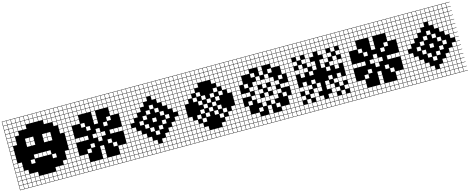

<svg xmlns="http://www.w3.org/2000/svg" viewBox="-43 -1737 6648 2718"><g transform="rotate(-15 3281.0 -377.5)"><path d="M0 125V-879.8H875V-875H817.3V-817.3H875V-812.5H817.3V-754.8H875V-750H817.3V-692.3H875V-687.5H817.3V-629.8H875V-625H817.3V-567.3H875V-562.5H817.3V-504.8H875V-500H817.3V-442.3H875V-437.5H817.3V-379.8H875V-375H817.3V-317.3H875V-312.5H817.3V-254.8H875V-250H817.3V-192.3H875V-187.5H817.3V-129.8H875V-125H817.3V-67.3H875V-62.5H817.3V-4.8H875V0H817.3V57.7H875V62.5H817.3V120.2H875V125ZM754.8 -817.3H812.5V-875H754.8ZM254.8 -817.3H312.5V-875H254.8ZM317.3 -817.3H375V-875H317.3ZM192.3 -817.3H250V-875H192.3ZM379.8 -817.3H437.5V-875H379.8ZM129.8 -817.3H187.5V-875H129.8ZM692.3 -817.3H750V-875H692.3ZM442.3 -817.3H500V-875H442.3ZM504.8 -817.3H562.5V-875H504.8ZM67.3 -817.3H125V-875H67.3ZM629.8 -817.3H687.5V-875H629.8ZM567.3 -817.3H625V-875H567.3ZM4.8 -817.3H62.5V-875H4.8ZM254.8 -754.8H312.5V-812.5H254.8ZM692.3 -754.8H750V-812.5H692.3ZM4.8 -754.8H62.5V-812.5H4.8ZM754.8 -754.8H812.5V-812.5H754.8ZM629.8 -754.8H687.5V-812.5H629.8ZM317.3 -754.8H375V-812.5H317.3ZM192.3 -754.8H250V-812.5H192.3ZM567.3 -754.8H625V-812.5H567.3ZM379.8 -754.8H437.5V-812.5H379.8ZM442.3 -754.8H500V-812.5H442.3ZM129.8 -754.8H187.5V-812.5H129.8ZM504.8 -754.8H562.5V-812.5H504.8ZM67.3 -754.8H125V-812.5H67.3ZM67.3 -692.3H125V-750H67.3ZM692.3 -692.3H750V-750H692.3ZM4.8 -692.3H62.5V-750H4.8ZM129.8 -692.3H187.5V-750H129.8ZM567.3 -692.3H625V-750H567.3ZM192.3 -692.3H250V-750H192.3ZM754.8 -692.3H812.5V-750H754.8ZM629.8 -692.3H687.5V-750H629.8ZM254.8 -692.3H312.5V-750H254.8ZM67.3 -629.8H125V-687.5H67.3ZM692.3 -629.8H750V-687.5H692.3ZM4.8 -629.8H62.5V-687.5H4.8ZM129.8 -629.8H187.5V-687.5H129.8ZM754.8 -629.8H812.5V-687.5H754.8ZM754.8 -567.3H812.5V-625H754.8ZM4.8 -567.3H62.5V-625H4.8ZM67.3 -567.3H125V-625H67.3ZM504.8 -504.8H562.5V-562.5H504.8ZM67.3 -504.8H125V-562.5H67.3ZM754.8 -504.8H812.5V-562.5H754.8ZM567.3 -504.8H625V-562.5H567.3ZM4.8 -504.8H62.5V-562.5H4.8ZM317.3 -504.8H375V-562.5H317.3ZM254.8 -504.8H312.5V-562.5H254.8ZM254.8 -442.3H312.5V-500H254.8ZM317.3 -442.3H375V-500H317.3ZM4.8 -442.3H62.5V-500H4.8ZM504.8 -442.3H562.5V-500H504.8ZM567.3 -442.3H625V-500H567.3ZM4.8 -379.8H62.5V-437.5H4.8ZM4.8 -317.3H62.5V-375H4.8ZM317.3 -254.8H375V-312.5H317.3ZM379.8 -254.8H437.5V-312.5H379.8ZM4.8 -254.8H62.5V-312.5H4.8ZM442.3 -254.8H500V-312.5H442.3ZM504.8 -254.8H562.5V-312.5H504.8ZM67.3 -192.3H125V-250H67.3ZM254.8 -192.3H312.5V-250H254.8ZM754.8 -192.3H812.5V-250H754.8ZM4.8 -192.3H62.5V-250H4.8ZM567.3 -192.3H625V-250H567.3ZM4.8 -129.8H62.5V-187.5H4.8ZM754.8 -129.8H812.5V-187.5H754.8ZM67.3 -129.8H125V-187.5H67.3ZM4.8 -67.3H62.5V-125H4.8ZM754.8 -67.3H812.5V-125H754.8ZM692.3 -67.3H750V-125H692.3ZM129.8 -67.3H187.5V-125H129.8ZM67.3 -67.3H125V-125H67.3ZM312.5 -62.5H254.8V-4.8H312.5ZM567.3 -4.8H625V-62.5H567.3ZM4.8 -4.8H62.5V-62.5H4.8ZM129.8 -4.8H187.5V-62.5H129.8ZM67.3 -4.8H125V-62.5H67.3ZM629.8 -4.8H687.5V-62.5H629.8ZM754.8 -4.8H812.5V-62.5H754.8ZM692.3 -4.8H750V-62.5H692.3ZM192.3 -4.8H250V-62.5H192.3ZM567.3 57.7H625V0H567.3ZM4.8 57.7H62.5V0H4.8ZM129.8 57.7H187.5V0H129.8ZM504.8 57.7H562.5V0H504.8ZM317.3 57.7H375V0H317.3ZM629.8 57.7H687.5V0H629.8ZM67.3 57.7H125V0H67.3ZM254.8 57.7H312.5V0H254.8ZM379.8 57.7H437.5V0H379.8ZM692.3 57.7H750V0H692.3ZM754.8 57.7H812.5V0H754.8ZM442.3 57.7H500V0H442.3ZM192.3 57.7H250V0H192.3ZM442.3 120.2H500V62.5H442.3ZM754.8 120.2H812.5V62.5H754.8ZM192.3 120.2H250V62.5H192.3ZM692.3 120.2H750V62.5H692.3ZM504.8 120.2H562.5V62.5H504.8ZM379.8 120.2H437.5V62.5H379.8ZM254.8 120.2H312.5V62.5H254.8ZM67.3 120.2H125V62.5H67.3ZM629.8 120.2H687.5V62.5H629.8ZM567.3 120.2H625V62.5H567.3ZM129.8 120.2H187.5V62.5H129.8ZM4.8 120.2H62.5V62.5H4.8ZM317.3 120.2H375V62.5H317.3Z M875 125V-879.8H1687.5V-875H1629.8V-817.3H1687.5V-812.5H1629.8V-754.8H1687.5V-750H1629.8V-692.3H1687.5V-687.5H1629.8V-629.8H1687.5V-625H1629.8V-567.3H1687.5V-562.5H1629.8V-504.8H1687.5V-500H1629.8V-442.3H1687.5V-437.5H1629.8V-379.8H1687.5V-375H1629.8V-317.3H1687.5V-312.5H1629.8V-254.8H1687.5V-250H1629.8V-192.3H1687.5V-187.5H1629.8V-129.8H1687.5V-125H1629.8V-67.3H1687.5V-62.5H1629.8V-4.8H1687.5V0H1629.8V57.7H1687.5V62.5H1629.8V120.2H1687.5V125ZM1567.3 -817.3H1625V-875H1567.3ZM1504.8 -817.3H1562.5V-875H1504.8ZM1442.3 -817.3H1500V-875H1442.3ZM1379.8 -817.3H1437.5V-875H1379.8ZM1317.3 -817.3H1375V-875H1317.3ZM1254.8 -817.3H1312.5V-875H1254.8ZM1192.3 -817.3H1250V-875H1192.3ZM1129.8 -817.3H1187.5V-875H1129.8ZM1067.3 -817.3H1125V-875H1067.3ZM1004.8 -817.3H1062.5V-875H1004.8ZM942.3 -817.3H1000V-875H942.3ZM879.8 -817.3H937.5V-875H879.8ZM1192.3 -754.8H1250V-812.5H1192.3ZM1004.8 -754.8H1062.5V-812.5H1004.8ZM879.8 -754.8H937.5V-812.5H879.8ZM1567.3 -754.8H1625V-812.5H1567.3ZM1129.8 -754.8H1187.5V-812.5H1129.8ZM1504.8 -754.8H1562.5V-812.5H1504.8ZM1254.8 -754.8H1312.5V-812.5H1254.8ZM942.3 -754.8H1000V-812.5H942.3ZM1317.3 -754.8H1375V-812.5H1317.3ZM1067.3 -754.8H1125V-812.5H1067.3ZM1442.3 -754.8H1500V-812.5H1442.3ZM1379.8 -754.8H1437.5V-812.5H1379.8ZM879.8 -692.3H937.5V-750H879.8ZM1192.3 -692.3H1250V-750H1192.3ZM1567.3 -692.3H1625V-750H1567.3ZM1254.8 -692.3H1312.5V-750H1254.8ZM1129.8 -692.3H1187.5V-750H1129.8ZM942.3 -692.3H1000V-750H942.3ZM1317.3 -692.3H1375V-750H1317.3ZM1504.8 -692.3H1562.5V-750H1504.8ZM1442.3 -692.3H1500V-750H1442.3ZM1067.3 -692.3H1125V-750H1067.3ZM1379.8 -692.3H1437.5V-750H1379.8ZM1004.8 -692.3H1062.5V-750H1004.8ZM879.8 -629.8H937.5V-687.5H879.8ZM1004.8 -629.8H1062.5V-687.5H1004.8ZM1504.8 -629.8H1562.5V-687.5H1504.8ZM942.3 -629.8H1000V-687.5H942.3ZM1567.3 -629.8H1625V-687.5H1567.3ZM1254.8 -629.8H1312.5V-687.5H1254.8ZM1004.8 -567.3H1062.5V-625H1004.8ZM1504.8 -567.3H1562.5V-625H1504.8ZM942.3 -567.3H1000V-625H942.3ZM1567.3 -567.3H1625V-625H1567.3ZM1254.8 -567.3H1312.5V-625H1254.8ZM879.8 -567.3H937.5V-625H879.8ZM1442.3 -504.8H1500V-562.5H1442.3ZM1067.3 -504.8H1125V-562.5H1067.3ZM1254.8 -504.8H1312.5V-562.5H1254.8ZM879.8 -504.8H937.5V-562.5H879.8ZM1379.8 -442.3H1437.5V-500H1379.8ZM879.8 -442.3H937.5V-500H879.8ZM1129.8 -442.3H1187.5V-500H1129.8ZM879.8 -379.8H937.5V-437.5H879.8ZM1254.8 -379.8H1312.5V-437.5H1254.8ZM1125 -375H1067.3V-317.3H1125ZM1254.8 -317.3H1312.5V-375H1254.8ZM1192.3 -317.3H1250V-375H1192.3ZM1567.3 -317.3H1625V-375H1567.3ZM1317.3 -317.3H1375V-375H1317.3ZM942.3 -317.3H1000V-375H942.3ZM1504.8 -317.3H1562.5V-375H1504.8ZM879.8 -317.3H937.5V-375H879.8ZM1004.8 -317.3H1062.5V-375H1004.8ZM1442.3 -317.3H1500V-375H1442.3ZM1254.8 -254.8H1312.5V-312.5H1254.8ZM879.8 -254.8H937.5V-312.5H879.8ZM879.8 -192.3H937.5V-250H879.8ZM1129.8 -192.3H1187.5V-250H1129.8ZM1379.8 -192.3H1437.5V-250H1379.8ZM1254.8 -129.8H1312.5V-187.5H1254.8ZM879.8 -129.8H937.5V-187.5H879.8ZM1067.3 -129.8H1125V-187.5H1067.3ZM1442.3 -129.8H1500V-187.5H1442.3ZM1254.8 -67.3H1312.5V-125H1254.8ZM942.3 -67.3H1000V-125H942.3ZM1567.3 -67.3H1625V-125H1567.3ZM879.8 -67.3H937.5V-125H879.8ZM1504.8 -67.3H1562.5V-125H1504.8ZM1004.8 -67.3H1062.5V-125H1004.8ZM1254.8 -4.8H1312.5V-62.5H1254.8ZM942.3 -4.8H1000V-62.5H942.3ZM1567.3 -4.8H1625V-62.5H1567.3ZM1004.8 -4.8H1062.5V-62.5H1004.8ZM1504.8 -4.8H1562.5V-62.5H1504.8ZM879.8 -4.8H937.5V-62.5H879.8ZM1254.8 57.7H1312.5V0H1254.8ZM879.8 57.7H937.5V0H879.8ZM1504.8 57.7H1562.5V0H1504.8ZM1067.3 57.7H1125V0H1067.3ZM1379.8 57.7H1437.5V0H1379.8ZM1004.8 57.7H1062.5V0H1004.8ZM1129.8 57.7H1187.5V0H1129.8ZM1567.3 57.7H1625V0H1567.3ZM1317.3 57.7H1375V0H1317.3ZM1192.3 57.7H1250V0H1192.3ZM942.3 57.7H1000V0H942.3ZM1442.3 57.7H1500V0H1442.3ZM1067.3 120.2H1125V62.5H1067.3ZM1442.3 120.2H1500V62.5H1442.3ZM1504.8 120.2H1562.5V62.5H1504.8ZM1379.8 120.2H1437.5V62.5H1379.8ZM1129.8 120.2H1187.5V62.5H1129.8ZM1004.8 120.2H1062.5V62.5H1004.8ZM879.8 120.2H937.5V62.5H879.8ZM1567.3 120.2H1625V62.5H1567.3ZM1317.3 120.2H1375V62.5H1317.3ZM1192.3 120.2H1250V62.5H1192.3ZM1254.8 120.2H1312.5V62.5H1254.8ZM942.3 120.2H1000V62.5H942.3Z M1687.5 125V-879.8H2500V-875H2442.3V-817.3H2500V-812.5H2442.3V-754.8H2500V-750H2442.3V-692.3H2500V-687.5H2442.3V-629.8H2500V-625H2442.3V-567.3H2500V-562.5H2442.3V-504.8H2500V-500H2442.3V-442.3H2500V-437.5H2442.3V-379.8H2500V-375H2442.3V-317.3H2500V-312.5H2442.3V-254.8H2500V-250H2442.3V-192.3H2500V-187.5H2442.3V-129.8H2500V-125H2442.3V-67.3H2500V-62.5H2442.3V-4.8H2500V0H2442.3V57.7H2500V62.5H2442.3V120.2H2500V125ZM2379.8 -817.3H2437.5V-875H2379.8ZM1942.3 -817.3H2000V-875H1942.3ZM1879.8 -817.3H1937.5V-875H1879.8ZM2004.8 -817.3H2062.5V-875H2004.8ZM2067.3 -817.3H2125V-875H2067.3ZM1817.3 -817.3H1875V-875H1817.3ZM2317.3 -817.3H2375V-875H2317.3ZM2129.8 -817.3H2187.5V-875H2129.8ZM1754.8 -817.3H1812.5V-875H1754.8ZM2192.3 -817.3H2250V-875H2192.3ZM2254.8 -817.3H2312.5V-875H2254.8ZM1692.3 -817.3H1750V-875H1692.3ZM2192.3 -754.8H2250V-812.5H2192.3ZM1692.3 -754.8H1750V-812.5H1692.3ZM1942.3 -754.8H2000V-812.5H1942.3ZM2379.8 -754.8H2437.5V-812.5H2379.8ZM2254.8 -754.8H2312.5V-812.5H2254.8ZM2004.8 -754.8H2062.5V-812.5H2004.8ZM1879.8 -754.8H1937.5V-812.5H1879.8ZM2067.3 -754.8H2125V-812.5H2067.3ZM1817.3 -754.8H1875V-812.5H1817.3ZM1754.8 -754.8H1812.5V-812.5H1754.8ZM2129.8 -754.8H2187.5V-812.5H2129.8ZM2317.3 -754.8H2375V-812.5H2317.3ZM1692.3 -692.3H1750V-750H1692.3ZM1942.3 -692.3H2000V-750H1942.3ZM2004.8 -692.3H2062.5V-750H2004.8ZM2254.8 -692.3H2312.5V-750H2254.8ZM2379.8 -692.3H2437.5V-750H2379.8ZM1879.8 -692.3H1937.5V-750H1879.8ZM2067.3 -692.3H2125V-750H2067.3ZM1754.8 -692.3H1812.5V-750H1754.8ZM2317.3 -692.3H2375V-750H2317.3ZM1817.3 -692.3H1875V-750H1817.3ZM2192.3 -692.3H2250V-750H2192.3ZM2129.8 -692.3H2187.5V-750H2129.8ZM1942.3 -629.8H2000V-687.5H1942.3ZM2192.3 -629.8H2250V-687.5H2192.3ZM1817.3 -629.8H1875V-687.5H1817.3ZM1692.3 -629.8H1750V-687.5H1692.3ZM1754.8 -629.8H1812.5V-687.5H1754.8ZM2129.8 -629.8H2187.5V-687.5H2129.8ZM2379.8 -629.8H2437.5V-687.5H2379.8ZM1879.8 -629.8H1937.5V-687.5H1879.8ZM2317.3 -629.8H2375V-687.5H2317.3ZM2254.8 -629.8H2312.5V-687.5H2254.8ZM2004.8 -629.8H2062.5V-687.5H2004.8ZM2192.3 -567.3H2250V-625H2192.3ZM1817.3 -567.3H1875V-625H1817.3ZM2379.8 -567.3H2437.5V-625H2379.8ZM1754.8 -567.3H1812.5V-625H1754.8ZM1879.8 -567.3H1937.5V-625H1879.8ZM2254.8 -567.3H2312.5V-625H2254.8ZM2317.3 -567.3H2375V-625H2317.3ZM1692.3 -567.3H1750V-625H1692.3ZM1942.3 -567.3H2000V-625H1942.3ZM2379.8 -504.8H2437.5V-562.5H2379.8ZM1754.8 -504.8H1812.5V-562.5H1754.8ZM2067.3 -504.8H2125V-562.5H2067.3ZM1879.8 -504.8H1937.5V-562.5H1879.8ZM2254.8 -504.8H2312.5V-562.5H2254.8ZM1692.3 -504.8H1750V-562.5H1692.3ZM2317.3 -504.8H2375V-562.5H2317.3ZM1817.3 -504.8H1875V-562.5H1817.3ZM2004.8 -442.3H2062.5V-500H2004.8ZM2379.8 -442.3H2437.5V-500H2379.8ZM1692.3 -442.3H1750V-500H1692.3ZM2317.3 -442.3H2375V-500H2317.3ZM1754.8 -442.3H1812.5V-500H1754.8ZM1817.3 -442.3H1875V-500H1817.3ZM2129.8 -442.3H2187.5V-500H2129.8ZM2379.8 -379.8H2437.5V-437.5H2379.8ZM1692.3 -379.8H1750V-437.5H1692.3ZM1942.3 -379.8H2000V-437.5H1942.3ZM1754.8 -379.8H1812.5V-437.5H1754.8ZM2192.3 -379.8H2250V-437.5H2192.3ZM1750 -375H1692.3V-317.3H1750ZM2254.8 -317.3H2312.5V-375H2254.8ZM1879.8 -317.3H1937.5V-375H1879.8ZM2067.3 -317.3H2125V-375H2067.3ZM1942.3 -254.8H2000V-312.5H1942.3ZM2379.8 -254.8H2437.5V-312.5H2379.8ZM1692.3 -254.8H1750V-312.5H1692.3ZM1754.8 -254.8H1812.5V-312.5H1754.8ZM2192.3 -254.8H2250V-312.5H2192.3ZM1754.8 -192.3H1812.5V-250H1754.8ZM2379.8 -192.3H2437.5V-250H2379.8ZM1692.3 -192.3H1750V-250H1692.3ZM2129.8 -192.3H2187.5V-250H2129.8ZM2004.8 -192.3H2062.5V-250H2004.8ZM1817.3 -192.3H1875V-250H1817.3ZM2317.3 -192.3H2375V-250H2317.3ZM1692.3 -129.8H1750V-187.5H1692.3ZM2379.8 -129.8H2437.5V-187.5H2379.8ZM2067.3 -129.8H2125V-187.5H2067.3ZM1817.3 -129.8H1875V-187.5H1817.3ZM2317.3 -129.8H2375V-187.5H2317.3ZM1754.8 -129.8H1812.5V-187.5H1754.8ZM2254.8 -129.8H2312.5V-187.5H2254.8ZM1879.8 -129.8H1937.5V-187.5H1879.8ZM1879.8 -67.3H1937.5V-125H1879.8ZM1692.3 -67.3H1750V-125H1692.3ZM1817.3 -67.3H1875V-125H1817.3ZM1942.3 -67.3H2000V-125H1942.3ZM2254.8 -67.3H2312.5V-125H2254.8ZM2379.8 -67.3H2437.5V-125H2379.8ZM2192.3 -67.3H2250V-125H2192.3ZM1754.8 -67.3H1812.5V-125H1754.8ZM2317.3 -67.3H2375V-125H2317.3ZM1692.3 -4.8H1750V-62.5H1692.3ZM1879.8 -4.8H1937.5V-62.5H1879.8ZM2254.8 -4.8H2312.5V-62.5H2254.8ZM2379.8 -4.8H2437.5V-62.5H2379.8ZM1942.3 -4.8H2000V-62.5H1942.3ZM1817.3 -4.8H1875V-62.5H1817.3ZM2192.3 -4.8H2250V-62.5H2192.3ZM1754.8 -4.8H1812.5V-62.5H1754.8ZM2129.8 -4.8H2187.5V-62.5H2129.8ZM2004.8 -4.8H2062.5V-62.5H2004.8ZM2317.3 -4.8H2375V-62.5H2317.3ZM2192.3 57.7H2250V0H2192.3ZM2067.3 57.7H2125V0H2067.3ZM1754.8 57.7H1812.5V0H1754.8ZM2317.3 57.7H2375V0H2317.3ZM2004.8 57.7H2062.5V0H2004.8ZM2379.8 57.7H2437.5V0H2379.8ZM1942.3 57.7H2000V0H1942.3ZM2129.8 57.7H2187.5V0H2129.8ZM1879.8 57.7H1937.5V0H1879.8ZM2254.8 57.7H2312.5V0H2254.8ZM1817.3 57.7H1875V0H1817.3ZM1692.3 57.7H1750V0H1692.3ZM2192.3 120.2H2250V62.5H2192.3ZM1754.8 120.2H1812.5V62.5H1754.8ZM1879.8 120.2H1937.5V62.5H1879.8ZM2317.3 120.2H2375V62.5H2317.3ZM2379.8 120.2H2437.5V62.5H2379.8ZM2067.3 120.2H2125V62.5H2067.3ZM2129.8 120.2H2187.5V62.5H2129.8ZM2004.8 120.2H2062.5V62.5H2004.8ZM1942.3 120.2H2000V62.5H1942.3ZM1817.3 120.2H1875V62.5H1817.3ZM1692.3 120.2H1750V62.5H1692.3ZM2254.8 120.2H2312.5V62.5H2254.8Z M2500 125V-879.8H3312.5V-875H3254.8V-817.3H3312.5V-812.5H3254.8V-754.8H3312.5V-750H3254.8V-692.3H3312.5V-687.5H3254.8V-629.8H3312.5V-625H3254.8V-567.3H3312.5V-562.5H3254.8V-504.8H3312.5V-500H3254.8V-442.3H3312.5V-437.5H3254.8V-379.8H3312.5V-375H3254.8V-317.3H3312.5V-312.5H3254.8V-254.8H3312.5V-250H3254.8V-192.3H3312.5V-187.5H3254.8V-129.8H3312.5V-125H3254.8V-67.3H3312.5V-62.5H3254.8V-4.8H3312.5V0H3254.8V57.7H3312.5V62.5H3254.8V120.2H3312.5V125ZM3192.3 -817.3H3250V-875H3192.3ZM3004.8 -817.3H3062.5V-875H3004.8ZM2629.8 -817.3H2687.5V-875H2629.8ZM3129.8 -817.3H3187.5V-875H3129.8ZM2879.8 -817.3H2937.5V-875H2879.8ZM2754.8 -817.3H2812.5V-875H2754.8ZM2817.3 -817.3H2875V-875H2817.3ZM2504.8 -817.3H2562.5V-875H2504.8ZM2692.3 -817.3H2750V-875H2692.3ZM2567.3 -817.3H2625V-875H2567.3ZM2942.3 -817.3H3000V-875H2942.3ZM3067.3 -817.3H3125V-875H3067.3ZM3192.3 -754.8H3250V-812.5H3192.3ZM3004.8 -754.8H3062.5V-812.5H3004.8ZM2817.3 -754.8H2875V-812.5H2817.3ZM2629.8 -754.8H2687.5V-812.5H2629.8ZM3129.8 -754.8H3187.5V-812.5H3129.8ZM2879.8 -754.8H2937.5V-812.5H2879.8ZM2754.8 -754.8H2812.5V-812.5H2754.8ZM2692.3 -754.8H2750V-812.5H2692.3ZM2504.8 -754.8H2562.5V-812.5H2504.8ZM2567.3 -754.8H2625V-812.5H2567.3ZM3067.3 -754.8H3125V-812.5H3067.3ZM2942.3 -754.8H3000V-812.5H2942.3ZM2942.3 -692.3H3000V-750H2942.3ZM2567.3 -692.3H2625V-750H2567.3ZM2754.8 -692.3H2812.5V-750H2754.8ZM3067.3 -692.3H3125V-750H3067.3ZM3129.8 -692.3H3187.5V-750H3129.8ZM2504.8 -692.3H2562.5V-750H2504.8ZM2692.3 -692.3H2750V-750H2692.3ZM2629.8 -692.3H2687.5V-750H2629.8ZM2879.8 -692.3H2937.5V-750H2879.8ZM2817.3 -692.3H2875V-750H2817.3ZM3192.3 -692.3H3250V-750H3192.3ZM3004.8 -692.3H3062.5V-750H3004.8ZM2754.8 -629.8H2812.5V-687.5H2754.8ZM2567.3 -629.8H2625V-687.5H2567.3ZM3129.8 -629.8H3187.5V-687.5H3129.8ZM3067.3 -629.8H3125V-687.5H3067.3ZM2504.8 -629.8H2562.5V-687.5H2504.8ZM2629.8 -629.8H2687.5V-687.5H2629.8ZM3192.3 -629.8H3250V-687.5H3192.3ZM3004.8 -629.8H3062.5V-687.5H3004.8ZM2692.3 -629.8H2750V-687.5H2692.3ZM2629.8 -567.3H2687.5V-625H2629.8ZM2692.3 -567.3H2750V-625H2692.3ZM3067.3 -567.3H3125V-625H3067.3ZM2567.3 -567.3H2625V-625H2567.3ZM3129.8 -567.3H3187.5V-625H3129.8ZM2504.8 -567.3H2562.5V-625H2504.8ZM3192.3 -567.3H3250V-625H3192.3ZM3004.8 -504.8H3062.5V-562.5H3004.8ZM2567.3 -504.8H2625V-562.5H2567.3ZM2754.8 -504.8H2812.5V-562.5H2754.8ZM3129.8 -504.8H3187.5V-562.5H3129.8ZM2504.8 -504.8H2562.5V-562.5H2504.8ZM3192.3 -504.8H3250V-562.5H3192.3ZM2629.8 -504.8H2687.5V-562.5H2629.8ZM2692.3 -442.3H2750V-500H2692.3ZM3067.3 -442.3H3125V-500H3067.3ZM2567.3 -442.3H2625V-500H2567.3ZM2942.3 -442.3H3000V-500H2942.3ZM2504.8 -442.3H2562.5V-500H2504.8ZM3192.3 -442.3H3250V-500H3192.3ZM2817.3 -442.3H2875V-500H2817.3ZM3004.8 -379.8H3062.5V-437.5H3004.8ZM2754.8 -379.8H2812.5V-437.5H2754.8ZM2504.8 -379.8H2562.5V-437.5H2504.8ZM2879.8 -379.8H2937.5V-437.5H2879.8ZM2817.3 -317.3H2875V-375H2817.3ZM2942.3 -317.3H3000V-375H2942.3ZM2504.8 -317.3H2562.5V-375H2504.8ZM2879.8 -254.8H2937.5V-312.5H2879.8ZM2504.8 -254.8H2562.5V-312.5H2504.8ZM2754.8 -254.8H2812.5V-312.5H2754.8ZM3004.8 -254.8H3062.5V-312.5H3004.8ZM2817.3 -192.3H2875V-250H2817.3ZM2504.8 -192.3H2562.5V-250H2504.8ZM3192.3 -192.3H3250V-250H3192.3ZM2942.3 -192.3H3000V-250H2942.3ZM2567.3 -192.3H2625V-250H2567.3ZM3067.3 -192.3H3125V-250H3067.3ZM2692.3 -192.3H2750V-250H2692.3ZM2687.5 -187.5H2629.8V-129.8H2687.5ZM2504.8 -129.8H2562.5V-187.5H2504.8ZM3192.3 -129.8H3250V-187.5H3192.3ZM2754.8 -129.8H2812.5V-187.5H2754.8ZM3129.8 -129.8H3187.5V-187.5H3129.8ZM2567.3 -129.8H2625V-187.5H2567.3ZM3004.8 -129.8H3062.5V-187.5H3004.8ZM2629.8 -67.3H2687.5V-125H2629.8ZM2692.3 -67.3H2750V-125H2692.3ZM2504.8 -67.3H2562.5V-125H2504.8ZM3192.3 -67.3H3250V-125H3192.3ZM3067.3 -67.3H3125V-125H3067.3ZM2567.3 -67.3H2625V-125H2567.3ZM3129.8 -67.3H3187.5V-125H3129.8ZM2692.3 -4.8H2750V-62.5H2692.3ZM2504.8 -4.8H2562.5V-62.5H2504.8ZM3192.3 -4.8H3250V-62.5H3192.3ZM3067.3 -4.8H3125V-62.5H3067.3ZM3004.8 -4.8H3062.5V-62.5H3004.8ZM2754.8 -4.8H2812.5V-62.5H2754.8ZM2629.8 -4.8H2687.5V-62.5H2629.8ZM2567.3 -4.8H2625V-62.5H2567.3ZM3129.8 -4.8H3187.5V-62.5H3129.8ZM2754.8 57.7H2812.5V0H2754.8ZM3129.8 57.7H3187.5V0H3129.8ZM3004.8 57.7H3062.5V0H3004.8ZM2629.8 57.7H2687.5V0H2629.8ZM2567.3 57.7H2625V0H2567.3ZM2942.3 57.7H3000V0H2942.3ZM3192.3 57.7H3250V0H3192.3ZM3067.3 57.7H3125V0H3067.3ZM2817.3 57.7H2875V0H2817.3ZM2692.3 57.7H2750V0H2692.3ZM2504.8 57.7H2562.5V0H2504.8ZM2879.8 57.7H2937.5V0H2879.8ZM3004.8 120.2H3062.5V62.5H3004.8ZM3129.8 120.2H3187.5V62.5H3129.8ZM2629.8 120.2H2687.5V62.5H2629.8ZM2567.3 120.2H2625V62.5H2567.3ZM2754.8 120.2H2812.5V62.5H2754.8ZM3192.3 120.2H3250V62.5H3192.3ZM3067.3 120.2H3125V62.5H3067.3ZM2942.3 120.2H3000V62.5H2942.3ZM2817.3 120.2H2875V62.5H2817.3ZM2879.8 120.2H2937.5V62.5H2879.8ZM2692.3 120.2H2750V62.5H2692.3ZM2504.8 120.2H2562.5V62.5H2504.8Z M3312.5 125V-879.8H4125V-875H4067.3V-817.3H4125V-812.5H4067.3V-754.8H4125V-750H4067.3V-692.3H4125V-687.5H4067.3V-629.8H4125V-625H4067.3V-567.3H4125V-562.5H4067.3V-504.8H4125V-500H4067.3V-442.3H4125V-437.5H4067.3V-379.8H4125V-375H4067.3V-317.3H4125V-312.5H4067.3V-254.8H4125V-250H4067.3V-192.3H4125V-187.5H4067.3V-129.8H4125V-125H4067.3V-67.3H4125V-62.5H4067.3V-4.8H4125V0H4067.3V57.7H4125V62.5H4067.3V120.2H4125V125ZM4004.8 -817.3H4062.5V-875H4004.8ZM3942.3 -817.3H4000V-875H3942.3ZM3879.8 -817.3H3937.5V-875H3879.8ZM3817.3 -817.3H3875V-875H3817.3ZM3754.8 -817.3H3812.5V-875H3754.8ZM3692.3 -817.3H3750V-875H3692.3ZM3629.8 -817.3H3687.5V-875H3629.8ZM3567.3 -817.3H3625V-875H3567.3ZM3504.8 -817.3H3562.5V-875H3504.8ZM3442.3 -817.3H3500V-875H3442.3ZM3379.8 -817.3H3437.5V-875H3379.8ZM3317.3 -817.3H3375V-875H3317.3ZM3629.8 -754.8H3687.5V-812.5H3629.8ZM3817.3 -754.8H3875V-812.5H3817.3ZM3317.3 -754.8H3375V-812.5H3317.3ZM4004.8 -754.8H4062.5V-812.5H4004.8ZM3692.3 -754.8H3750V-812.5H3692.3ZM3567.3 -754.8H3625V-812.5H3567.3ZM3942.3 -754.8H4000V-812.5H3942.3ZM3754.8 -754.8H3812.5V-812.5H3754.8ZM3379.8 -754.8H3437.5V-812.5H3379.8ZM3504.8 -754.8H3562.5V-812.5H3504.8ZM3879.8 -754.8H3937.5V-812.5H3879.8ZM3442.3 -754.8H3500V-812.5H3442.3ZM3317.3 -692.3H3375V-750H3317.3ZM3629.8 -692.3H3687.5V-750H3629.8ZM4004.8 -692.3H4062.5V-750H4004.8ZM3692.3 -692.3H3750V-750H3692.3ZM3567.3 -692.3H3625V-750H3567.3ZM3754.8 -692.3H3812.5V-750H3754.8ZM3379.8 -692.3H3437.5V-750H3379.8ZM3942.3 -692.3H4000V-750H3942.3ZM3504.8 -692.3H3562.5V-750H3504.8ZM3817.3 -692.3H3875V-750H3817.3ZM3879.8 -692.3H3937.5V-750H3879.8ZM3442.3 -692.3H3500V-750H3442.3ZM3442.3 -629.8H3500V-687.5H3442.3ZM3879.8 -629.8H3937.5V-687.5H3879.8ZM3317.3 -629.8H3375V-687.5H3317.3ZM3692.3 -629.8H3750V-687.5H3692.3ZM3504.8 -629.8H3562.5V-687.5H3504.8ZM3942.3 -629.8H4000V-687.5H3942.3ZM4004.8 -629.8H4062.5V-687.5H4004.8ZM3379.8 -629.8H3437.5V-687.5H3379.8ZM3317.3 -567.3H3375V-625H3317.3ZM3692.3 -567.3H3750V-625H3692.3ZM3817.3 -567.3H3875V-625H3817.3ZM4004.8 -567.3H4062.5V-625H4004.8ZM3379.8 -567.3H3437.5V-625H3379.8ZM3567.3 -567.3H3625V-625H3567.3ZM3317.3 -504.8H3375V-562.5H3317.3ZM3629.8 -504.8H3687.5V-562.5H3629.8ZM4004.8 -504.8H4062.5V-562.5H4004.8ZM3754.8 -504.8H3812.5V-562.5H3754.8ZM3379.8 -504.8H3437.5V-562.5H3379.8ZM3567.3 -442.3H3625V-500H3567.3ZM3754.8 -442.3H3812.5V-500H3754.8ZM3817.3 -442.3H3875V-500H3817.3ZM3317.3 -442.3H3375V-500H3317.3ZM3942.3 -442.3H4000V-500H3942.3ZM3692.3 -442.3H3750V-500H3692.3ZM3629.8 -442.3H3687.5V-500H3629.8ZM3442.3 -442.3H3500V-500H3442.3ZM3567.3 -379.8H3625V-437.5H3567.3ZM3817.3 -379.8H3875V-437.5H3817.3ZM3504.8 -379.8H3562.5V-437.5H3504.8ZM3879.8 -379.8H3937.5V-437.5H3879.8ZM3317.3 -379.8H3375V-437.5H3317.3ZM3692.3 -379.8H3750V-437.5H3692.3ZM3687.5 -375H3629.8V-317.3H3687.5ZM3754.8 -317.3H3812.5V-375H3754.8ZM3317.3 -317.3H3375V-375H3317.3ZM3442.3 -317.3H3500V-375H3442.3ZM3817.3 -317.3H3875V-375H3817.3ZM3942.3 -317.3H4000V-375H3942.3ZM3567.3 -317.3H3625V-375H3567.3ZM3379.8 -317.3H3437.5V-375H3379.8ZM4004.8 -317.3H4062.5V-375H4004.8ZM3692.3 -254.8H3750V-312.5H3692.3ZM3317.3 -254.8H3375V-312.5H3317.3ZM3567.3 -254.8H3625V-312.5H3567.3ZM3817.3 -254.8H3875V-312.5H3817.3ZM3504.8 -254.8H3562.5V-312.5H3504.8ZM3879.8 -254.8H3937.5V-312.5H3879.8ZM3629.8 -192.3H3687.5V-250H3629.8ZM3754.8 -192.3H3812.5V-250H3754.8ZM3317.3 -192.3H3375V-250H3317.3ZM3567.3 -192.3H3625V-250H3567.3ZM3942.3 -192.3H4000V-250H3942.3ZM3817.3 -192.3H3875V-250H3817.3ZM3692.3 -192.3H3750V-250H3692.3ZM3442.3 -192.3H3500V-250H3442.3ZM4004.8 -129.8H4062.5V-187.5H4004.8ZM3317.3 -129.8H3375V-187.5H3317.3ZM3754.8 -129.8H3812.5V-187.5H3754.8ZM3629.8 -129.8H3687.5V-187.5H3629.8ZM3379.8 -129.8H3437.5V-187.5H3379.8ZM4004.8 -67.3H4062.5V-125H4004.8ZM3567.3 -67.3H3625V-125H3567.3ZM3317.3 -67.3H3375V-125H3317.3ZM3817.3 -67.3H3875V-125H3817.3ZM3692.3 -67.3H3750V-125H3692.3ZM3379.8 -67.3H3437.5V-125H3379.8ZM3317.3 -4.8H3375V-62.5H3317.3ZM3379.8 -4.8H3437.5V-62.5H3379.8ZM3692.3 -4.8H3750V-62.5H3692.3ZM3879.8 -4.8H3937.5V-62.5H3879.8ZM3504.8 -4.8H3562.5V-62.5H3504.8ZM4004.8 -4.8H4062.5V-62.5H4004.8ZM3442.3 -4.8H3500V-62.5H3442.3ZM3942.3 -4.8H4000V-62.5H3942.3ZM3567.3 57.7H3625V0H3567.3ZM3317.3 57.7H3375V0H3317.3ZM3942.3 57.7H4000V0H3942.3ZM3817.3 57.7H3875V0H3817.3ZM3692.3 57.7H3750V0H3692.3ZM3754.8 57.7H3812.5V0H3754.8ZM4004.8 57.7H4062.5V0H4004.8ZM3504.8 57.7H3562.5V0H3504.8ZM3629.8 57.7H3687.5V0H3629.8ZM3879.8 57.7H3937.5V0H3879.8ZM3442.3 57.7H3500V0H3442.3ZM3379.8 57.7H3437.5V0H3379.8ZM3942.3 120.2H4000V62.5H3942.3ZM3567.3 120.2H3625V62.5H3567.3ZM3817.3 120.2H3875V62.5H3817.3ZM3504.8 120.2H3562.5V62.5H3504.8ZM3442.3 120.2H3500V62.5H3442.3ZM3317.3 120.2H3375V62.5H3317.3ZM4004.8 120.2H4062.5V62.5H4004.8ZM3754.8 120.2H3812.5V62.5H3754.8ZM3629.8 120.2H3687.5V62.5H3629.8ZM3692.3 120.2H3750V62.5H3692.3ZM3379.8 120.2H3437.5V62.5H3379.8ZM3879.8 120.2H3937.5V62.5H3879.8Z M4125 125V-879.8H4937.5V-875H4879.8V-817.3H4937.5V-812.5H4879.8V-754.8H4937.5V-750H4879.8V-692.3H4937.5V-687.5H4879.8V-629.8H4937.5V-625H4879.8V-567.3H4937.5V-562.5H4879.8V-504.8H4937.5V-500H4879.8V-442.3H4937.5V-437.5H4879.8V-379.8H4937.5V-375H4879.8V-317.3H4937.5V-312.5H4879.8V-254.8H4937.5V-250H4879.8V-192.3H4937.5V-187.5H4879.8V-129.8H4937.5V-125H4879.8V-67.3H4937.5V-62.5H4879.8V-4.8H4937.5V0H4879.8V57.7H4937.5V62.5H4879.8V120.2H4937.5V125ZM4817.3 -817.3H4875V-875H4817.3ZM4754.8 -817.3H4812.5V-875H4754.8ZM4254.8 -817.3H4312.5V-875H4254.8ZM4692.3 -817.3H4750V-875H4692.3ZM4629.8 -817.3H4687.5V-875H4629.8ZM4317.3 -817.3H4375V-875H4317.3ZM4567.3 -817.3H4625V-875H4567.3ZM4129.8 -817.3H4187.5V-875H4129.8ZM4379.8 -817.3H4437.5V-875H4379.8ZM4504.8 -817.3H4562.5V-875H4504.8ZM4192.3 -817.3H4250V-875H4192.3ZM4442.3 -817.3H4500V-875H4442.3ZM4817.3 -754.8H4875V-812.5H4817.3ZM4254.8 -754.8H4312.5V-812.5H4254.8ZM4754.8 -754.8H4812.5V-812.5H4754.8ZM4692.3 -754.8H4750V-812.5H4692.3ZM4317.3 -754.8H4375V-812.5H4317.3ZM4629.8 -754.8H4687.5V-812.5H4629.8ZM4567.3 -754.8H4625V-812.5H4567.3ZM4379.8 -754.8H4437.5V-812.5H4379.8ZM4129.8 -754.8H4187.5V-812.5H4129.8ZM4504.8 -754.8H4562.5V-812.5H4504.8ZM4442.3 -754.8H4500V-812.5H4442.3ZM4192.3 -754.8H4250V-812.5H4192.3ZM4192.3 -692.3H4250V-750H4192.3ZM4504.8 -692.3H4562.5V-750H4504.8ZM4442.3 -692.3H4500V-750H4442.3ZM4567.3 -692.3H4625V-750H4567.3ZM4129.8 -692.3H4187.5V-750H4129.8ZM4379.8 -692.3H4437.5V-750H4379.8ZM4629.8 -692.3H4687.5V-750H4629.8ZM4692.3 -692.3H4750V-750H4692.3ZM4317.3 -692.3H4375V-750H4317.3ZM4754.8 -692.3H4812.5V-750H4754.8ZM4817.3 -692.3H4875V-750H4817.3ZM4254.8 -692.3H4312.5V-750H4254.8ZM4254.8 -629.8H4312.5V-687.5H4254.8ZM4379.8 -629.8H4437.5V-687.5H4379.8ZM4567.3 -629.8H4625V-687.5H4567.3ZM4129.8 -629.8H4187.5V-687.5H4129.8ZM4754.8 -629.8H4812.5V-687.5H4754.8ZM4500 -687.5H4442.3V-629.8H4500ZM4629.8 -629.8H4687.5V-687.5H4629.8ZM4817.3 -567.3H4875V-625H4817.3ZM4129.8 -567.3H4187.5V-625H4129.8ZM4192.3 -567.3H4250V-625H4192.3ZM4317.3 -567.3H4375V-625H4317.3ZM4629.8 -567.3H4687.5V-625H4629.8ZM4379.8 -567.3H4437.5V-625H4379.8ZM4692.3 -567.3H4750V-625H4692.3ZM4254.8 -504.8H4312.5V-562.5H4254.8ZM4379.8 -504.8H4437.5V-562.5H4379.8ZM4129.8 -504.8H4187.5V-562.5H4129.8ZM4629.8 -504.8H4687.5V-562.5H4629.8ZM4442.3 -504.8H4500V-562.5H4442.3ZM4754.8 -504.8H4812.5V-562.5H4754.8ZM4567.3 -504.8H4625V-562.5H4567.3ZM4692.3 -442.3H4750V-500H4692.3ZM4129.8 -442.3H4187.5V-500H4129.8ZM4754.8 -442.3H4812.5V-500H4754.8ZM4442.3 -442.3H4500V-500H4442.3ZM4317.3 -442.3H4375V-500H4317.3ZM4192.3 -442.3H4250V-500H4192.3ZM4817.3 -442.3H4875V-500H4817.3ZM4254.8 -442.3H4312.5V-500H4254.8ZM4567.3 -442.3H4625V-500H4567.3ZM4379.8 -379.8H4437.5V-437.5H4379.8ZM4754.8 -379.8H4812.5V-437.5H4754.8ZM4129.8 -379.8H4187.5V-437.5H4129.8ZM4254.8 -379.8H4312.5V-437.5H4254.8ZM4629.8 -379.8H4687.5V-437.5H4629.8ZM4129.8 -317.3H4187.5V-375H4129.8ZM4754.8 -254.8H4812.5V-312.5H4754.8ZM4379.8 -254.8H4437.5V-312.5H4379.8ZM4129.8 -254.8H4187.5V-312.5H4129.8ZM4254.8 -254.8H4312.5V-312.5H4254.8ZM4629.8 -254.8H4687.5V-312.5H4629.8ZM4442.3 -192.3H4500V-250H4442.3ZM4567.3 -192.3H4625V-250H4567.3ZM4817.3 -192.3H4875V-250H4817.3ZM4192.3 -192.3H4250V-250H4192.3ZM4317.3 -192.3H4375V-250H4317.3ZM4254.8 -192.3H4312.5V-250H4254.8ZM4754.8 -192.3H4812.5V-250H4754.8ZM4129.8 -192.3H4187.5V-250H4129.8ZM4692.3 -192.3H4750V-250H4692.3ZM4254.8 -129.8H4312.5V-187.5H4254.8ZM4567.3 -129.8H4625V-187.5H4567.3ZM4129.8 -129.8H4187.5V-187.5H4129.8ZM4629.8 -129.8H4687.5V-187.5H4629.8ZM4754.8 -129.8H4812.5V-187.5H4754.8ZM4442.3 -129.8H4500V-187.5H4442.3ZM4379.8 -129.8H4437.5V-187.5H4379.8ZM4817.3 -67.3H4875V-125H4817.3ZM4192.3 -67.3H4250V-125H4192.3ZM4129.8 -67.3H4187.5V-125H4129.8ZM4317.3 -67.3H4375V-125H4317.3ZM4629.8 -67.3H4687.5V-125H4629.8ZM4379.8 -67.3H4437.5V-125H4379.8ZM4692.3 -67.3H4750V-125H4692.3ZM4567.3 -4.8H4625V-62.5H4567.3ZM4254.8 -4.8H4312.5V-62.5H4254.8ZM4379.8 -4.8H4437.5V-62.5H4379.8ZM4442.3 -4.8H4500V-62.5H4442.3ZM4754.8 -4.8H4812.5V-62.5H4754.8ZM4629.8 -4.8H4687.5V-62.5H4629.8ZM4129.8 -4.8H4187.5V-62.5H4129.8ZM4692.3 57.7H4750V0H4692.3ZM4254.8 57.7H4312.5V0H4254.8ZM4442.3 57.7H4500V0H4442.3ZM4754.8 57.7H4812.5V0H4754.8ZM4379.8 57.7H4437.5V0H4379.8ZM4629.8 57.7H4687.5V0H4629.8ZM4504.8 57.7H4562.5V0H4504.8ZM4567.3 57.7H4625V0H4567.3ZM4817.3 57.7H4875V0H4817.3ZM4192.3 57.7H4250V0H4192.3ZM4317.3 57.7H4375V0H4317.3ZM4129.8 57.7H4187.5V0H4129.8ZM4692.3 120.2H4750V62.5H4692.3ZM4442.3 120.2H4500V62.5H4442.3ZM4754.8 120.2H4812.5V62.5H4754.8ZM4254.8 120.2H4312.5V62.5H4254.8ZM4504.8 120.2H4562.5V62.5H4504.8ZM4379.8 120.2H4437.5V62.5H4379.8ZM4629.8 120.2H4687.5V62.5H4629.8ZM4817.3 120.2H4875V62.5H4817.3ZM4567.3 120.2H4625V62.5H4567.3ZM4317.3 120.2H4375V62.5H4317.3ZM4129.8 120.2H4187.5V62.5H4129.8ZM4192.3 120.2H4250V62.5H4192.3Z M4937.5 125V-879.8H5750V-875H5692.3V-817.3H5750V-812.5H5692.3V-754.8H5750V-750H5692.3V-692.3H5750V-687.5H5692.3V-629.8H5750V-625H5692.3V-567.3H5750V-562.5H5692.3V-504.8H5750V-500H5692.3V-442.3H5750V-437.5H5692.3V-379.8H5750V-375H5692.3V-317.3H5750V-312.5H5692.3V-254.8H5750V-250H5692.3V-192.3H5750V-187.5H5692.3V-129.8H5750V-125H5692.3V-67.3H5750V-62.5H5692.3V-4.8H5750V0H5692.3V57.7H5750V62.5H5692.3V120.2H5750V125ZM5629.8 -817.3H5687.5V-875H5629.8ZM5567.3 -817.3H5625V-875H5567.3ZM5504.8 -817.3H5562.5V-875H5504.8ZM5442.3 -817.3H5500V-875H5442.3ZM5379.8 -817.3H5437.5V-875H5379.8ZM5317.3 -817.3H5375V-875H5317.3ZM5254.8 -817.3H5312.5V-875H5254.8ZM5192.3 -817.3H5250V-875H5192.3ZM5129.8 -817.3H5187.5V-875H5129.8ZM5067.3 -817.3H5125V-875H5067.3ZM5004.8 -817.3H5062.5V-875H5004.8ZM4942.3 -817.3H5000V-875H4942.3ZM5254.8 -754.8H5312.5V-812.5H5254.8ZM5067.3 -754.8H5125V-812.5H5067.3ZM4942.3 -754.8H5000V-812.5H4942.3ZM5629.8 -754.8H5687.5V-812.5H5629.8ZM5192.3 -754.8H5250V-812.5H5192.3ZM5567.3 -754.8H5625V-812.5H5567.3ZM5317.3 -754.8H5375V-812.5H5317.3ZM5004.8 -754.8H5062.5V-812.5H5004.8ZM5379.8 -754.8H5437.5V-812.5H5379.8ZM5129.8 -754.8H5187.5V-812.5H5129.8ZM5504.8 -754.8H5562.5V-812.5H5504.8ZM5442.3 -754.8H5500V-812.5H5442.3ZM4942.3 -692.3H5000V-750H4942.3ZM5254.8 -692.3H5312.5V-750H5254.8ZM5629.8 -692.3H5687.5V-750H5629.8ZM5317.3 -692.3H5375V-750H5317.3ZM5192.3 -692.3H5250V-750H5192.3ZM5004.8 -692.3H5062.5V-750H5004.8ZM5379.8 -692.3H5437.5V-750H5379.8ZM5567.3 -692.3H5625V-750H5567.3ZM5504.8 -692.3H5562.5V-750H5504.8ZM5129.8 -692.3H5187.5V-750H5129.8ZM5442.3 -692.3H5500V-750H5442.3ZM5067.3 -692.3H5125V-750H5067.3ZM4942.3 -629.8H5000V-687.5H4942.3ZM5067.3 -629.8H5125V-687.5H5067.3ZM5567.3 -629.8H5625V-687.5H5567.3ZM5004.8 -629.8H5062.5V-687.5H5004.8ZM5629.8 -629.8H5687.5V-687.5H5629.8ZM5317.3 -629.8H5375V-687.5H5317.3ZM5067.3 -567.3H5125V-625H5067.3ZM5567.3 -567.3H5625V-625H5567.3ZM5004.8 -567.3H5062.5V-625H5004.8ZM5629.8 -567.3H5687.5V-625H5629.8ZM5317.3 -567.3H5375V-625H5317.3ZM4942.3 -567.3H5000V-625H4942.3ZM5504.8 -504.8H5562.5V-562.5H5504.8ZM5129.8 -504.8H5187.5V-562.5H5129.8ZM5317.3 -504.8H5375V-562.5H5317.3ZM4942.3 -504.8H5000V-562.5H4942.3ZM5442.3 -442.3H5500V-500H5442.3ZM4942.3 -442.3H5000V-500H4942.3ZM5192.3 -442.3H5250V-500H5192.3ZM4942.3 -379.8H5000V-437.5H4942.3ZM5317.3 -379.8H5375V-437.5H5317.3ZM5187.5 -375H5129.8V-317.3H5187.5ZM5317.3 -317.3H5375V-375H5317.3ZM5254.8 -317.3H5312.5V-375H5254.8ZM5629.8 -317.3H5687.5V-375H5629.8ZM5379.8 -317.3H5437.5V-375H5379.8ZM5004.8 -317.3H5062.5V-375H5004.8ZM5567.3 -317.3H5625V-375H5567.3ZM4942.3 -317.3H5000V-375H4942.3ZM5067.3 -317.3H5125V-375H5067.3ZM5504.8 -317.3H5562.5V-375H5504.8ZM5317.3 -254.8H5375V-312.5H5317.3ZM4942.3 -254.8H5000V-312.5H4942.3ZM4942.3 -192.3H5000V-250H4942.3ZM5192.3 -192.3H5250V-250H5192.3ZM5442.3 -192.3H5500V-250H5442.3ZM5317.3 -129.8H5375V-187.5H5317.3ZM4942.3 -129.8H5000V-187.5H4942.3ZM5129.8 -129.8H5187.5V-187.5H5129.8ZM5504.8 -129.8H5562.5V-187.5H5504.8ZM5317.3 -67.3H5375V-125H5317.3ZM5004.8 -67.3H5062.5V-125H5004.8ZM5629.8 -67.3H5687.5V-125H5629.8ZM4942.3 -67.3H5000V-125H4942.3ZM5567.3 -67.3H5625V-125H5567.3ZM5067.3 -67.3H5125V-125H5067.3ZM5317.3 -4.8H5375V-62.5H5317.3ZM5004.8 -4.8H5062.5V-62.5H5004.8ZM5629.8 -4.8H5687.5V-62.5H5629.8ZM5067.3 -4.8H5125V-62.5H5067.3ZM5567.3 -4.8H5625V-62.5H5567.3ZM4942.3 -4.8H5000V-62.5H4942.3ZM5317.3 57.7H5375V0H5317.3ZM4942.3 57.7H5000V0H4942.3ZM5567.3 57.7H5625V0H5567.3ZM5129.8 57.7H5187.5V0H5129.8ZM5442.3 57.7H5500V0H5442.3ZM5067.3 57.7H5125V0H5067.3ZM5192.3 57.7H5250V0H5192.3ZM5629.8 57.7H5687.5V0H5629.8ZM5379.8 57.7H5437.5V0H5379.8ZM5254.8 57.7H5312.5V0H5254.8ZM5004.8 57.7H5062.5V0H5004.8ZM5504.8 57.7H5562.5V0H5504.8ZM5129.8 120.2H5187.5V62.5H5129.8ZM5504.8 120.2H5562.5V62.5H5504.8ZM5567.3 120.2H5625V62.5H5567.3ZM5442.3 120.2H5500V62.5H5442.3ZM5192.3 120.2H5250V62.5H5192.3ZM5067.3 120.2H5125V62.5H5067.3ZM4942.3 120.2H5000V62.5H4942.3ZM5629.8 120.2H5687.5V62.5H5629.8ZM5379.8 120.2H5437.5V62.5H5379.8ZM5254.8 120.2H5312.5V62.5H5254.8ZM5317.3 120.2H5375V62.5H5317.3ZM5004.8 120.2H5062.5V62.5H5004.8Z M5750 125V-879.8H6562.5V-875H6504.8V-817.3H6562.5V-812.5H6504.8V-754.8H6562.5V-750H6504.8V-692.3H6562.5V-687.5H6504.8V-629.8H6562.5V-625H6504.8V-567.3H6562.5V-562.5H6504.8V-504.8H6562.5V-500H6504.8V-442.3H6562.5V-437.5H6504.8V-379.8H6562.5V-375H6504.8V-317.3H6562.5V-312.5H6504.8V-254.8H6562.5V-250H6504.8V-192.3H6562.5V-187.5H6504.8V-129.8H6562.5V-125H6504.8V-67.3H6562.5V-62.5H6504.8V-4.8H6562.5V0H6504.8V57.7H6562.5V62.5H6504.8V120.2H6562.5V125ZM6442.3 -817.3H6500V-875H6442.3ZM6004.8 -817.3H6062.5V-875H6004.8ZM5942.3 -817.3H6000V-875H5942.3ZM6067.3 -817.3H6125V-875H6067.3ZM6129.8 -817.3H6187.5V-875H6129.8ZM5879.8 -817.3H5937.5V-875H5879.8ZM6379.8 -817.3H6437.5V-875H6379.8ZM6192.3 -817.3H6250V-875H6192.3ZM5817.3 -817.3H5875V-875H5817.3ZM6254.8 -817.3H6312.5V-875H6254.8ZM6317.3 -817.3H6375V-875H6317.3ZM5754.8 -817.3H5812.5V-875H5754.8ZM6254.8 -754.8H6312.5V-812.5H6254.8ZM5754.8 -754.8H5812.5V-812.5H5754.8ZM6004.8 -754.8H6062.5V-812.5H6004.8ZM6442.3 -754.8H6500V-812.5H6442.3ZM6317.3 -754.8H6375V-812.5H6317.3ZM6067.3 -754.8H6125V-812.5H6067.3ZM5942.3 -754.8H6000V-812.5H5942.3ZM6129.8 -754.8H6187.5V-812.5H6129.8ZM5879.8 -754.8H5937.5V-812.5H5879.8ZM5817.3 -754.8H5875V-812.5H5817.3ZM6192.3 -754.8H6250V-812.5H6192.3ZM6379.8 -754.8H6437.5V-812.5H6379.8ZM5754.8 -692.3H5812.5V-750H5754.8ZM6004.8 -692.3H6062.5V-750H6004.8ZM6067.3 -692.3H6125V-750H6067.3ZM6317.3 -692.3H6375V-750H6317.3ZM6442.3 -692.3H6500V-750H6442.3ZM5942.3 -692.3H6000V-750H5942.3ZM6129.8 -692.3H6187.5V-750H6129.8ZM5817.3 -692.3H5875V-750H5817.3ZM6379.8 -692.3H6437.5V-750H6379.8ZM5879.8 -692.3H5937.5V-750H5879.8ZM6254.8 -692.3H6312.5V-750H6254.8ZM6192.3 -692.3H6250V-750H6192.3ZM6004.8 -629.8H6062.5V-687.5H6004.8ZM6254.8 -629.8H6312.5V-687.5H6254.8ZM5879.8 -629.8H5937.5V-687.5H5879.8ZM5754.8 -629.8H5812.5V-687.5H5754.8ZM5817.3 -629.8H5875V-687.5H5817.3ZM6192.3 -629.8H6250V-687.5H6192.3ZM6442.3 -629.8H6500V-687.5H6442.3ZM5942.3 -629.8H6000V-687.5H5942.3ZM6379.8 -629.8H6437.5V-687.5H6379.8ZM6317.3 -629.8H6375V-687.5H6317.3ZM6067.3 -629.8H6125V-687.5H6067.3ZM6254.8 -567.3H6312.5V-625H6254.8ZM5879.8 -567.3H5937.5V-625H5879.8ZM6442.3 -567.3H6500V-625H6442.3ZM5817.3 -567.3H5875V-625H5817.3ZM5942.3 -567.3H6000V-625H5942.3ZM6317.3 -567.3H6375V-625H6317.3ZM6379.8 -567.3H6437.5V-625H6379.8ZM5754.8 -567.3H5812.5V-625H5754.8ZM6004.8 -567.3H6062.5V-625H6004.8ZM6442.3 -504.8H6500V-562.5H6442.3ZM5817.3 -504.8H5875V-562.5H5817.3ZM6129.8 -504.8H6187.5V-562.5H6129.8ZM5942.3 -504.8H6000V-562.5H5942.3ZM6317.3 -504.8H6375V-562.5H6317.3ZM5754.8 -504.8H5812.5V-562.5H5754.8ZM6379.8 -504.8H6437.5V-562.5H6379.8ZM5879.8 -504.8H5937.5V-562.5H5879.8ZM6067.3 -442.3H6125V-500H6067.3ZM6442.3 -442.3H6500V-500H6442.3ZM5754.8 -442.3H5812.5V-500H5754.8ZM6379.8 -442.3H6437.5V-500H6379.8ZM5817.3 -442.3H5875V-500H5817.3ZM5879.8 -442.3H5937.5V-500H5879.8ZM6192.3 -442.3H6250V-500H6192.3ZM6442.3 -379.8H6500V-437.5H6442.3ZM5754.8 -379.8H5812.5V-437.5H5754.8ZM6004.8 -379.8H6062.5V-437.5H6004.8ZM5817.3 -379.8H5875V-437.5H5817.3ZM6254.8 -379.8H6312.5V-437.5H6254.8ZM5812.5 -375H5754.8V-317.3H5812.5ZM6317.3 -317.3H6375V-375H6317.3ZM5942.3 -317.3H6000V-375H5942.3ZM6129.8 -317.3H6187.5V-375H6129.8ZM6004.8 -254.8H6062.5V-312.5H6004.8ZM6442.3 -254.8H6500V-312.5H6442.3ZM5754.8 -254.8H5812.5V-312.5H5754.8ZM5817.3 -254.8H5875V-312.5H5817.3ZM6254.8 -254.8H6312.5V-312.5H6254.8ZM5817.3 -192.3H5875V-250H5817.3ZM6442.3 -192.3H6500V-250H6442.3ZM5754.8 -192.3H5812.5V-250H5754.8ZM6192.3 -192.3H6250V-250H6192.3ZM6067.3 -192.3H6125V-250H6067.3ZM5879.8 -192.3H5937.5V-250H5879.8ZM6379.8 -192.3H6437.5V-250H6379.8ZM5754.8 -129.8H5812.5V-187.5H5754.8ZM6442.3 -129.8H6500V-187.5H6442.3ZM6129.8 -129.8H6187.5V-187.5H6129.8ZM5879.8 -129.8H5937.5V-187.5H5879.8ZM6379.8 -129.8H6437.5V-187.5H6379.8ZM5817.3 -129.8H5875V-187.5H5817.3ZM6317.3 -129.8H6375V-187.5H6317.3ZM5942.3 -129.8H6000V-187.5H5942.3ZM5942.3 -67.3H6000V-125H5942.3ZM5754.8 -67.3H5812.5V-125H5754.8ZM5879.8 -67.3H5937.5V-125H5879.8ZM6004.8 -67.3H6062.5V-125H6004.8ZM6317.3 -67.3H6375V-125H6317.3ZM6442.3 -67.3H6500V-125H6442.3ZM6254.8 -67.3H6312.5V-125H6254.8ZM5817.3 -67.3H5875V-125H5817.3ZM6379.8 -67.3H6437.5V-125H6379.8ZM5754.8 -4.8H5812.5V-62.5H5754.8ZM5942.3 -4.8H6000V-62.5H5942.3ZM6317.3 -4.8H6375V-62.5H6317.3ZM6442.3 -4.8H6500V-62.5H6442.3ZM6004.8 -4.8H6062.5V-62.5H6004.8ZM5879.8 -4.8H5937.5V-62.5H5879.8ZM6254.8 -4.8H6312.5V-62.5H6254.8ZM5817.3 -4.8H5875V-62.5H5817.3ZM6192.3 -4.8H6250V-62.5H6192.3ZM6067.3 -4.8H6125V-62.5H6067.3ZM6379.8 -4.8H6437.5V-62.5H6379.8ZM6254.8 57.7H6312.5V0H6254.8ZM6129.8 57.7H6187.5V0H6129.8ZM5817.3 57.7H5875V0H5817.3ZM6379.8 57.7H6437.5V0H6379.8ZM6067.3 57.7H6125V0H6067.3ZM6442.3 57.7H6500V0H6442.3ZM6004.8 57.7H6062.5V0H6004.8ZM6192.3 57.7H6250V0H6192.3ZM5942.3 57.7H6000V0H5942.3ZM6317.3 57.7H6375V0H6317.3ZM5879.8 57.7H5937.5V0H5879.8ZM5754.8 57.7H5812.5V0H5754.8ZM6254.8 120.2H6312.5V62.5H6254.8ZM5817.3 120.2H5875V62.5H5817.3ZM5942.3 120.2H6000V62.5H5942.3ZM6379.8 120.2H6437.5V62.5H6379.8ZM6442.3 120.2H6500V62.5H6442.3ZM6129.8 120.2H6187.5V62.5H6129.8ZM6192.3 120.2H6250V62.5H6192.3ZM6067.3 120.2H6125V62.5H6067.3ZM6004.8 120.2H6062.5V62.5H6004.8ZM5879.8 120.2H5937.5V62.5H5879.8ZM5754.8 120.2H5812.5V62.5H5754.8ZM6317.3 120.2H6375V62.5H6317.3Z"/></g></svg>

Font: Yarndings 12 Charted
Style: Regular
Weight: 400
Designer: Sarah Cadigan-Fried
Version: Version 1.000; ttfautohint (v1.8.4.7-5d5b)